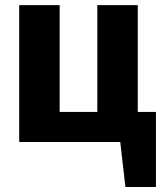

<svg xmlns="http://www.w3.org/2000/svg" viewBox="-20 -565 655 764"><path d="M600.5 -119.5V179H479L458.5 0H56.4V-544.6H217.4V-119.5H367.2V-544.6H528.2V-119.5Z"/></svg>

Font: FiraCode Nerd Font
Style: Bold
Weight: 700
Designer: Carrois Corporate, Edenspiekermann AG, Nikita Prokopov
Foundry: Carrois Corporate, Edenspiekermann AG, Nikita Prokopov
Version: Version 6.002;Nerd Fonts 2.1.0